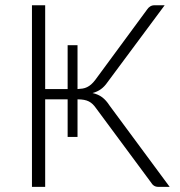

<svg xmlns="http://www.w3.org/2000/svg" viewBox="-20 -728 700 748"><path d="M282 -381Q292.5 -381.5 301.8 -383Q311 -384.5 319.2 -388.5Q327.5 -392.5 335.2 -399.2Q343 -406 351 -416.5L553.5 -691.5Q558 -698.5 565.2 -703Q572.5 -707.5 581.5 -707.5H621.5L399 -408Q387 -390.5 373 -380.5Q359 -370.5 340.5 -365.5Q363 -360.5 378.2 -349Q393.5 -337.5 407 -316.5L641 0H597Q587 0 580 -4.5Q573 -9 567 -19L354.5 -306Q348 -315.5 341.2 -322Q334.5 -328.5 326.2 -332.8Q318 -337 307.2 -339Q296.5 -341 282.5 -341H282V-194.5H243.5V-341H156V0H104.5V-707.5H156V-381H243.5V-552H282Z"/></svg>

Font: Lato Light
Style: Regular
Weight: 300
Designer: Lukasz Dziedzic
Foundry: tyPoland Lukasz Dziedzic
Version: Version 2.007; 2014-02-27